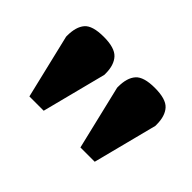

<svg xmlns="http://www.w3.org/2000/svg" viewBox="-65 -870 636 636"><g transform="rotate(45 253.0 -552.0)"><path d="M44 -621V-626Q44 -667 62 -688Q80 -709 133 -709Q184 -709 203.5 -688Q223 -667 223 -627V-621L165 -395H98ZM283 -621V-626Q283 -667 301.5 -688Q320 -709 372 -709Q424 -709 443 -688Q462 -667 462 -627V-621L404 -395H337Z"/></g></svg>

Font: Taviraj Black
Style: Regular
Weight: 900
Designer: Katatrad Team
Foundry: CadsonDemak
Version: Version 1.001